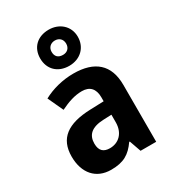

<svg xmlns="http://www.w3.org/2000/svg" viewBox="-202 -1038 957 1064"><g transform="rotate(-30 277.0 -506.0)"><path d="M279 -698C349 -698 400 -745 400 -815C400 -883 347 -929 279 -929C207 -929 159 -884 159 -814C159 -744 207 -698 279 -698ZM279 -768C248 -768 232 -785 232 -814C232 -842 252 -860 279 -860C306 -860 325 -842 325 -814C325 -785 306 -768 279 -768ZM276 -650C207 -650 138 -632 83 -602L129 -503C178 -527 222 -542 268 -542C317 -542 345 -514 345 -459V-433L258 -430C112 -425 38 -372 38 -256C38 -149 97 -83 192 -83C273 -83 314 -109 355 -167H359L385 -93H485V-457C485 -587 411 -650 276 -650ZM294 -345 345 -347V-299C345 -230 302 -190 246 -190C207 -190 183 -208 183 -255C183 -308 213 -342 294 -345Z"/></g></svg>

Font: Noto Sans Kannada UI SemiCondensed
Style: Bold
Weight: 700
Width: 4
Designer: Jelle Bosma - Monotype Design Team
Foundry: Monotype Imaging Inc.
Version: Version 2.005